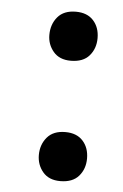

<svg xmlns="http://www.w3.org/2000/svg" viewBox="-44 -543 377 588"><g transform="rotate(5 144.5 -249.5)"><path d="M239 -65Q239 -33 220 -11Q201 11 163 11Q128 11 109.5 -11Q91 -33 91 -63Q91 -95 110 -117.5Q129 -140 166 -140Q201 -140 220 -119Q239 -98 239 -65ZM239 -435Q239 -403 220 -381Q201 -359 163 -359Q128 -359 109.5 -381Q91 -403 91 -432Q91 -465 110 -487.5Q129 -510 166 -510Q201 -510 220 -489Q239 -468 239 -435Z"/></g></svg>

Font: Amaranth
Style: Regular
Weight: 400
Designer: Gesine Todt
Foundry: Gesine Todt
Version: Version 1.001